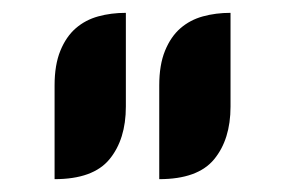

<svg xmlns="http://www.w3.org/2000/svg" viewBox="-20 -781 444 299"><path d="M176 -615Q176 -564 150.5 -533Q125 -502 65 -502V-648Q65 -680 74 -702Q83 -724 98 -737Q113 -750 133 -755.5Q153 -761 176 -761ZM339 -615Q339 -564 313.5 -533Q288 -502 228 -502V-648Q228 -680 237 -702Q246 -724 261 -737Q276 -750 296 -755.5Q316 -761 339 -761Z"/></svg>

Font: Kenia
Style: Regular
Weight: 400
Designer: Julia Petretta
Foundry: Julia Petretta
Version: Version 1.001